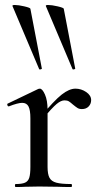

<svg xmlns="http://www.w3.org/2000/svg" viewBox="-20 -751 409 771"><path d="M283 -395Q306 -395 326 -381.5Q346 -368 346 -349Q346 -334 336 -323.5Q326 -313 309 -313Q298 -313 291 -317.5Q284 -322 273 -331Q263 -340 256.5 -344Q250 -348 239 -348Q225 -348 207.5 -333.5Q190 -319 149 -271L143 -282Q197 -347 227.5 -371Q258 -395 283 -395ZM43 -12Q68 -12 80.5 -17.5Q93 -23 97.5 -37.5Q102 -52 102 -81V-276Q102 -309 94.5 -323.5Q87 -338 69 -338Q52 -338 16 -324H14Q11 -324 9.5 -329Q8 -334 11 -335L134 -394L140 -395Q150 -395 160.5 -371.5Q171 -348 171 -310V-81Q171 -52 178.5 -37.5Q186 -23 206 -17.5Q226 -12 266 -12Q269 -12 269 -6Q269 0 266 0Q233 0 213 -1L137 -2L81 -1Q67 0 43 0Q40 0 40 -6Q40 -12 43 -12ZM173 -731Q188 -731 211.5 -725.5Q235 -720 236 -716L282 -476Q283 -474 277.5 -472.5Q272 -471 271 -474L164 -727Q163 -731 173 -731ZM39 -731Q54 -731 77.5 -725.5Q101 -720 102 -716L148 -476Q149 -474 143.5 -472.5Q138 -471 137 -474L30 -727Q29 -731 39 -731Z"/></svg>

Font: Cormorant Garamond Medium
Style: Regular
Weight: 500
Designer: Christian Thalmann (Catharsis Fonts)
Foundry: Catharsis Fonts
Version: Version 4.000